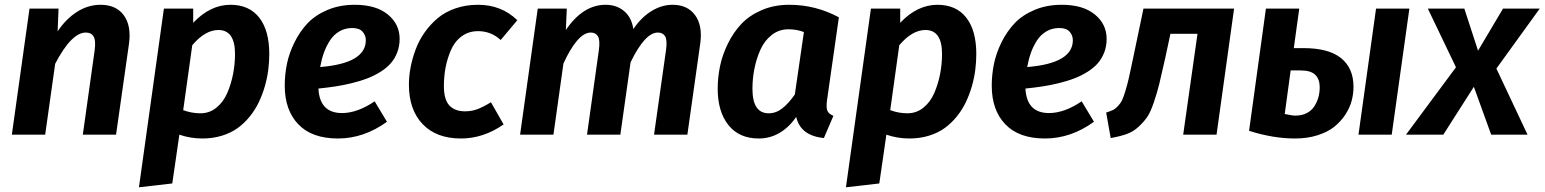

<svg xmlns="http://www.w3.org/2000/svg" viewBox="-20 -566 6492 807"><path d="M402.8 -545.9Q467.8 -545.9 500.2 -502Q532.7 -458 522 -380.9L467.8 0H328.1L377.9 -355Q383.3 -396.5 373.3 -412.8Q363.3 -429.2 340.8 -429.2Q280.3 -429.2 211.9 -297.9L169.9 0H29.8L104 -529.8H226.1L222.2 -434.1Q256.8 -486.3 303.5 -516.1Q350.1 -545.9 402.8 -545.9Z M564 221.2 668.9 -529.8H792V-470.2Q863.8 -545.9 948.7 -545.9Q1027.3 -545.9 1069.6 -491.9Q1111.8 -438 1111.8 -338.9Q1111.8 -305.2 1107.4 -271.2Q1103 -237.3 1092.8 -202.1Q1082.5 -167 1067.4 -135.5Q1052.2 -104 1029.5 -75.9Q1006.8 -47.9 978.8 -27.6Q950.7 -7.3 912.6 4.4Q874.5 16.1 831.1 16.1Q779.8 16.1 733.9 0L704.1 205.1ZM822.8 -89.8Q860.4 -89.8 889.6 -113.5Q918.9 -137.2 935.3 -175.3Q951.7 -213.4 959.7 -255.1Q967.8 -296.9 967.8 -338.9Q967.8 -439.9 897.9 -439.9Q842.3 -439.9 788.1 -376L750 -103Q785.6 -89.8 822.8 -89.8Z M1659.7 -402.8Q1659.7 -371.6 1649.4 -345.2Q1639.2 -318.8 1621.8 -299.3Q1604.5 -279.8 1578.6 -263.7Q1552.7 -247.6 1524.2 -236.6Q1495.6 -225.6 1460 -216.8Q1424.3 -208 1390.9 -202.9Q1357.4 -197.8 1318.4 -193.8Q1323.7 -90.8 1417.5 -90.8Q1481.9 -90.8 1554.7 -140.1L1606.4 -54.2Q1509.3 16.1 1400.4 16.1Q1291 16.1 1233.9 -43.5Q1176.8 -103 1176.8 -206.1Q1176.8 -252 1186 -297.4Q1195.3 -342.8 1217.8 -388.2Q1240.2 -433.6 1272.9 -468.3Q1305.7 -502.9 1356.9 -524.4Q1408.2 -545.9 1470.7 -545.9Q1560.5 -545.9 1610.1 -505.1Q1659.7 -464.4 1659.7 -402.8ZM1325.7 -284.2Q1517.6 -299.8 1517.6 -397Q1517.6 -417.5 1503.9 -432.9Q1490.2 -448.2 1460.4 -448.2Q1430.7 -448.2 1406.7 -434.3Q1382.8 -420.4 1366.9 -396Q1351.1 -371.6 1341.3 -344Q1331.5 -316.4 1325.7 -284.2Z M1988.8 -545.9Q2087.9 -545.9 2154.3 -481L2084.5 -397.9Q2043.5 -435.1 1989.7 -435.1Q1949.2 -435.1 1919.7 -412.8Q1890.1 -390.6 1874.8 -354.2Q1859.4 -317.9 1852.5 -280.5Q1845.7 -243.2 1845.7 -204.1Q1845.7 -147.5 1868.7 -122.8Q1891.6 -98.1 1934.6 -98.1Q1962.9 -98.1 1986.8 -107.2Q2010.7 -116.2 2043.5 -136.2L2096.7 -43Q2011.7 16.1 1917.5 16.1Q1814 16.1 1756.3 -44.4Q1698.7 -105 1698.7 -210Q1698.7 -245.6 1705.8 -283Q1712.9 -320.3 1727.1 -358.4Q1741.2 -396.5 1764.9 -429.9Q1788.6 -463.4 1819.6 -489.5Q1850.6 -515.6 1894.3 -530.8Q1938 -545.9 1988.8 -545.9Z M2807.1 -545.9Q2869.6 -545.9 2901.6 -502.2Q2933.6 -458.5 2923.3 -383.8L2869.1 0H2729L2779.3 -355Q2785.2 -397.5 2775.6 -413.3Q2766.1 -429.2 2745.1 -429.2Q2690.9 -429.2 2630.4 -304.2L2587.4 0H2447.3L2497.1 -355Q2502.9 -397.5 2493.2 -413.3Q2483.4 -429.2 2463.4 -429.2Q2434.1 -429.2 2404.5 -393.8Q2375 -358.4 2348.1 -298.8L2306.2 0H2166L2240.2 -529.8H2362.3L2358.4 -439.9Q2430.2 -545.9 2525.4 -545.9Q2571.8 -545.9 2603.3 -519.3Q2634.8 -492.7 2642.1 -443.8Q2674.3 -492.2 2717.5 -519Q2760.7 -545.9 2807.1 -545.9Z M3296.9 -545.9Q3408.2 -545.9 3505.9 -493.2L3456.1 -145Q3452.1 -115.7 3457 -101.8Q3461.9 -87.9 3482.9 -79.1L3442.9 14.2Q3344.7 4.4 3326.7 -74.2Q3262.2 16.1 3168.9 16.1Q3086.9 16.1 3041.7 -40.3Q2996.6 -96.7 2996.6 -192.9Q2996.6 -240.2 3006.3 -287.6Q3016.1 -335 3039.1 -382.1Q3062 -429.2 3095.7 -465.1Q3129.4 -501 3181.4 -523.4Q3233.4 -545.9 3296.9 -545.9ZM3293.9 -442.9Q3254.4 -442.9 3223.9 -419.2Q3193.4 -395.5 3176.3 -357.4Q3159.2 -319.3 3150.9 -277.3Q3142.6 -235.4 3142.6 -192.9Q3142.6 -89.8 3210.9 -89.8Q3241.2 -89.8 3267.6 -110.1Q3293.9 -130.4 3320.8 -168.9L3358.9 -431.2Q3329.6 -442.9 3293.9 -442.9Z M3535.6 221.2 3640.6 -529.8H3763.7V-470.2Q3835.4 -545.9 3920.4 -545.9Q3999 -545.9 4041.3 -491.9Q4083.5 -438 4083.5 -338.9Q4083.5 -305.2 4079.1 -271.2Q4074.7 -237.3 4064.5 -202.1Q4054.2 -167 4039.1 -135.5Q4023.9 -104 4001.2 -75.9Q3978.5 -47.9 3950.4 -27.6Q3922.4 -7.3 3884.3 4.4Q3846.2 16.1 3802.7 16.1Q3751.5 16.1 3705.6 0L3675.8 205.1ZM3794.4 -89.8Q3832 -89.8 3861.3 -113.5Q3890.6 -137.2 3907 -175.3Q3923.3 -213.4 3931.4 -255.1Q3939.5 -296.9 3939.5 -338.9Q3939.5 -439.9 3869.6 -439.9Q3814 -439.9 3759.8 -376L3721.7 -103Q3757.3 -89.8 3794.4 -89.8Z M4631.3 -402.8Q4631.3 -371.6 4621.1 -345.2Q4610.8 -318.8 4593.5 -299.3Q4576.2 -279.8 4550.3 -263.7Q4524.4 -247.6 4495.8 -236.6Q4467.3 -225.6 4431.6 -216.8Q4396 -208 4362.5 -202.9Q4329.1 -197.8 4290 -193.8Q4295.4 -90.8 4389.2 -90.8Q4453.6 -90.8 4526.4 -140.1L4578.1 -54.2Q4481 16.1 4372.1 16.1Q4262.7 16.1 4205.6 -43.5Q4148.4 -103 4148.4 -206.1Q4148.4 -252 4157.7 -297.4Q4167 -342.8 4189.5 -388.2Q4211.9 -433.6 4244.6 -468.3Q4277.3 -502.9 4328.6 -524.4Q4379.9 -545.9 4442.4 -545.9Q4532.2 -545.9 4581.8 -505.1Q4631.3 -464.4 4631.3 -402.8ZM4297.4 -284.2Q4489.3 -299.8 4489.3 -397Q4489.3 -417.5 4475.6 -432.9Q4461.9 -448.2 4432.1 -448.2Q4402.3 -448.2 4378.4 -434.3Q4354.5 -420.4 4338.6 -396Q4322.8 -371.6 4313 -344Q4303.2 -316.4 4297.4 -284.2Z M5167 -529.8 5093.3 0H4953.1L5013.2 -423.8H4899.4L4876.5 -316.9Q4861.3 -249 4852.5 -213.1Q4843.8 -177.2 4829.6 -135.5Q4815.4 -93.8 4801.5 -73.7Q4787.6 -53.7 4765.6 -33.2Q4743.7 -12.7 4715.8 -2.7Q4688 7.3 4648.4 14.2L4629.4 -92.8Q4647 -98.6 4657.5 -103.5Q4668 -108.4 4678.7 -119.9Q4689.5 -131.3 4695.6 -143.6Q4701.7 -155.8 4710 -182.9Q4718.3 -210 4724.9 -239Q4731.4 -268.1 4742.2 -319.8L4786.1 -529.8Z M5458 -363.8Q5564.9 -363.8 5616.9 -321.5Q5668.9 -279.3 5668.9 -201.2Q5668.9 -170.9 5660.9 -141.4Q5652.8 -111.8 5633.8 -83Q5614.7 -54.2 5587.2 -32.5Q5559.6 -10.7 5517.1 2.7Q5474.6 16.1 5422.9 16.1Q5331.5 16.1 5230 -16.1L5300.8 -529.8H5440.9L5418 -363.8ZM5763.7 -529.8H5903.8L5829.6 0H5689.9ZM5424.8 -80.1Q5452.1 -80.1 5472.7 -90.8Q5493.2 -101.6 5504.6 -119.6Q5516.1 -137.7 5521.5 -157.7Q5526.9 -177.7 5526.9 -199.2Q5526.9 -233.4 5508.1 -251.7Q5489.3 -270 5445.8 -270H5404.8L5379.9 -86.9Q5409.7 -80.1 5424.8 -80.1Z M6451.7 -529.8 6269.5 -277.8 6400.4 0H6247.6L6174.8 -201.2L6046.4 0H5889.6L6099.6 -283.2L5981.4 -529.8H6134.8L6192.4 -353L6297.4 -529.8Z"/></svg>

Font: FiraGO SemiBold
Style: Italic
Weight: 600
Italic angle: -8°
Designer: bBox Type GmbH
Foundry: bBox Type GmbH
Version: Version 1.001;PS 001.001;hotconv 1.0.88;makeotf.lib2.5.64775